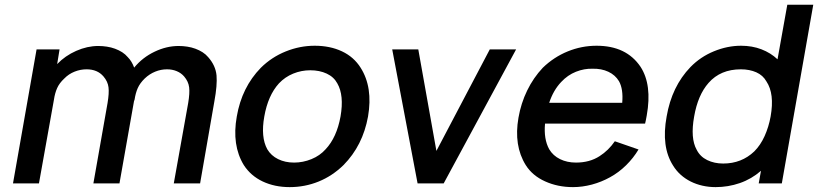

<svg xmlns="http://www.w3.org/2000/svg" viewBox="-20 -770 3434 806"><path d="M880 -345 820 0H709.5L770 -337.5Q777 -379.5 774 -403.5Q771 -428 753 -449Q740.5 -463.5 722 -471.2Q703.5 -479 681 -479Q655.5 -479 631.5 -469.2Q607.5 -459.5 587.5 -440.5Q567.5 -421 558.2 -400Q549 -379 545 -352L542.5 -345L481.5 0H372L431.5 -337.5Q438.5 -379.5 435.5 -403.5Q432.5 -428 414.5 -449Q389 -479 343.5 -479Q317.5 -479 293 -469.2Q268.5 -459.5 250 -440.5Q229 -421 219.8 -400Q210.5 -379 206.5 -352L143.5 0H34.5L133.5 -562.5H230L220 -501Q253.5 -536 300 -556.5Q346.5 -577 392.5 -577Q410.5 -577 428.5 -574.2Q446.5 -571.5 462.8 -565.5Q479 -559.5 492.8 -550.8Q506.5 -542 516.5 -530Q533.5 -513 543.5 -485.5V-486.5Q578.5 -529 629 -553Q679 -577 730 -577Q748 -577 766 -574.2Q784 -571.5 800.2 -565.5Q816.5 -559.5 830.2 -550.8Q844 -542 854 -530Q885 -495 889 -453.5Q892.5 -412.5 880 -345Z M1003.5 -77Q952.5 -160.5 974 -281Q995 -403.5 1075 -485.5Q1120.5 -530.5 1179.8 -554.2Q1239 -578 1301 -578Q1365.5 -578 1415.5 -554.5Q1465.5 -531 1494 -485.5Q1546 -403.5 1525 -281Q1503 -159 1422 -77Q1375.5 -31.5 1317.8 -8Q1260 15.5 1196 15.5Q1133 15.5 1082.8 -8.2Q1032.5 -32 1003.5 -77ZM1396 -420Q1381.5 -447 1351.5 -461Q1321.5 -475 1282.5 -475Q1245 -475 1210.8 -461Q1176.5 -447 1151 -420Q1105 -369.5 1089.5 -281Q1074 -194.5 1102 -143.5Q1118 -116.5 1147.5 -102Q1177 -87.5 1214.5 -87.5Q1252 -87.5 1287.5 -102Q1323 -116.5 1347 -143.5Q1393.5 -193 1409.5 -281Q1425 -370 1396 -420Z M2146.5 -562.5 1842.5 0H1733L1626.5 -562.5H1736L1812 -136.5L2036 -562.5Z M2285.5 -143.5Q2301.5 -116.5 2331 -102Q2360.5 -87.5 2398 -87.5Q2455.5 -87.5 2497 -114.5Q2534.5 -138.5 2561 -177L2660.5 -142.5Q2639 -106.5 2608.2 -76.2Q2577.5 -46 2541 -26Q2505 -6 2464.8 4.8Q2424.5 15.5 2385.5 15.5Q2321.5 15.5 2268.5 -8.5Q2215 -32.5 2187 -77Q2136 -159 2156.5 -276Q2167 -336.5 2193 -390Q2219 -443.5 2258.5 -485.5Q2305 -530.5 2363.2 -554.2Q2421.5 -578 2484.5 -578Q2609.5 -578 2669 -489.5Q2718 -414 2695 -285.5Q2693 -274 2691.2 -265.2Q2689.5 -256.5 2688 -251H2268Q2262 -186 2285.5 -143.5ZM2336 -426Q2303 -391.5 2285.5 -338.5H2592Q2597 -396 2578.5 -429Q2563 -455 2533.8 -468.8Q2504.5 -482.5 2467 -481.5Q2432.5 -482.5 2397.8 -468.8Q2363 -455 2336 -426Z M3394 -750 3262 0H3165L3174.5 -53Q3135 -18.5 3086 -1.5Q3037 15.5 2984 15.5Q2955.5 15.5 2929 9.5Q2902.5 3.5 2879.5 -8Q2856.5 -19.5 2837.8 -36.2Q2819 -53 2805.5 -75Q2755 -154 2778.5 -281Q2800 -407 2878.5 -488.5Q2920.5 -531.5 2976.5 -554.5Q3033.5 -578 3091 -578Q3137.5 -578 3176.5 -563Q3215.5 -548 3244 -521L3285 -750ZM3215 -281Q3232 -376.5 3197.5 -428Q3183 -454 3154.8 -466.5Q3126.5 -479 3090 -479Q3004.5 -479 2954.5 -422Q2909.5 -371 2894 -281Q2877.5 -189.5 2904.5 -141.5Q2919 -112.5 2948.8 -98Q2978.5 -83.5 3016 -83.5Q3093 -83.5 3146.5 -134.5Q3172.5 -160.5 3189.8 -198.8Q3207 -237 3215 -281Z"/></svg>

Font: Russisch Sans SemiBold
Style: Italic
Weight: 600
Width: 4
Italic angle: -10°
Designer: Michael Sharanda (font) & Cristiano Sobral (main changes)
Foundry: Michael Sharanda
Version: Version 2.00;September 8, 2020;FontCreator 13.0.0.2681 64-bi